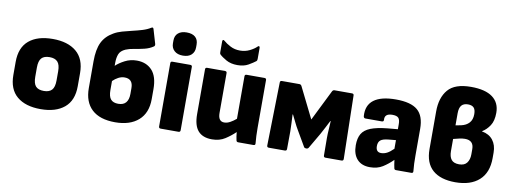

<svg xmlns="http://www.w3.org/2000/svg" viewBox="-60 -1059 3753 1404"><g transform="rotate(10 1817.0 -357.0)"><path d="M277 12Q164 12 101 -41Q38 -94 38 -200V-297Q38 -403 101 -456Q164 -509 277 -509Q389 -509 452.5 -456Q516 -403 516 -297V-200Q516 -94 452.5 -41Q389 12 277 12ZM277 -123Q317 -123 336.5 -144Q356 -165 356 -215V-283Q356 -332 336.5 -353Q317 -374 277 -374Q236 -374 217 -353Q198 -332 198 -283V-215Q198 -165 217 -144Q236 -123 277 -123Z M830 12Q716 12 657 -43Q598 -98 598 -201V-400Q598 -488 623 -540Q648 -592 704 -624Q731 -640 766 -650Q801 -660 838 -668.5Q875 -677 910 -687.5Q945 -698 972 -715Q985 -723 989 -708L1020 -603Q1023 -590 1015 -584Q986 -564 948.5 -555Q911 -546 875 -540.5Q839 -535 813 -524Q777 -508 766.5 -481Q756 -454 756 -417V-394Q781 -418 821.5 -439Q862 -460 910 -460Q981 -460 1023 -414.5Q1065 -369 1065 -275V-201Q1065 -98 1002.5 -43Q940 12 830 12ZM756 -215Q756 -166 774 -145.5Q792 -125 829 -125Q868 -125 886.5 -147.5Q905 -170 905 -211V-255Q905 -323 843 -323Q819 -323 796.5 -311Q774 -299 756 -281Z M1233 -554Q1193 -554 1170 -575Q1147 -596 1147 -630V-651Q1147 -687 1170 -706.5Q1193 -726 1233 -726Q1275 -726 1297 -706.5Q1319 -687 1319 -651V-630Q1319 -596 1297 -575Q1275 -554 1233 -554ZM1167 0Q1153 0 1153 -14V-484Q1153 -497 1167 -497H1299Q1313 -497 1313 -484V-14Q1313 0 1299 0Z M1549 12Q1480 12 1445.5 -27.5Q1411 -67 1411 -151V-484Q1411 -497 1425 -497H1557Q1571 -497 1571 -484V-188Q1571 -125 1616 -125Q1638 -125 1660.5 -137.5Q1683 -150 1704 -168V-484Q1704 -497 1718 -497H1850Q1864 -497 1864 -484V-129Q1864 -67 1869 -15Q1871 0 1856 0H1743Q1730 0 1728 -12Q1722 -38 1719 -72Q1686 -40 1645.5 -14Q1605 12 1549 12ZM1638 -555Q1589 -555 1554.5 -574.5Q1520 -594 1503 -611Q1499 -615 1499 -626V-707Q1499 -715 1503.5 -717.5Q1508 -720 1515 -714Q1535 -696 1567 -679.5Q1599 -663 1638 -663Q1677 -663 1709.5 -679Q1742 -695 1761 -714Q1768 -721 1772.5 -718Q1777 -715 1777 -707V-626Q1777 -621 1776 -616.5Q1775 -612 1771 -608Q1752 -593 1719 -574Q1686 -555 1638 -555Z M1970 0Q1956 0 1956 -14L1966 -484Q1966 -497 1980 -497H2110Q2120 -497 2126 -487L2240 -257L2354 -487Q2360 -497 2370 -497H2500Q2514 -497 2514 -484L2524 -14Q2524 0 2510 0H2391Q2377 0 2377 -14L2376 -145Q2376 -173 2378.5 -207Q2381 -241 2382 -270H2379Q2366 -245 2351.5 -216.5Q2337 -188 2324 -165L2257 -50Q2252 -42 2240 -42Q2235 -42 2230.5 -43.5Q2226 -45 2223 -50L2156 -165Q2142 -188 2128.5 -216.5Q2115 -245 2102 -270H2099Q2100 -241 2102 -207Q2104 -173 2104 -145L2103 -14Q2103 0 2089 0Z M2722 12Q2660 12 2626.5 -25Q2593 -62 2593 -129Q2593 -181 2612 -213.5Q2631 -246 2676 -264Q2721 -282 2799 -290L2876 -297V-335Q2876 -368 2863.5 -381Q2851 -394 2819 -394Q2760 -394 2764 -347Q2765 -333 2750 -333H2629Q2616 -333 2614 -348Q2608 -428 2661.5 -468.5Q2715 -509 2825 -509Q2936 -509 2986 -466.5Q3036 -424 3036 -328V-129Q3036 -98 3037 -70.5Q3038 -43 3041 -15Q3043 0 3028 0H2914Q2902 0 2900 -12Q2895 -33 2890 -72Q2855 -37 2816 -12.5Q2777 12 2722 12ZM2746 -149Q2746 -104 2785 -104Q2807 -104 2828.5 -115Q2850 -126 2876 -152V-216L2823 -211Q2780 -207 2763 -193Q2746 -179 2746 -149Z M3356 12Q3246 12 3187.5 -39.5Q3129 -91 3129 -195V-474Q3129 -576 3179.5 -635.5Q3230 -695 3350 -695Q3456 -695 3510 -655Q3564 -615 3564 -540Q3564 -480 3540.5 -444.5Q3517 -409 3485 -390V-388Q3538 -379 3566.5 -342.5Q3595 -306 3595 -250V-209Q3595 -101 3532 -44.5Q3469 12 3356 12ZM3286 -398 3327 -406Q3364 -414 3385.5 -437.5Q3407 -461 3407 -502Q3407 -536 3393 -550.5Q3379 -565 3350 -565Q3318 -565 3302 -546.5Q3286 -528 3286 -487ZM3361 -122Q3401 -122 3419 -146.5Q3437 -171 3437 -209V-248Q3437 -313 3372 -313Q3353 -313 3331 -308Q3309 -303 3286 -297V-207Q3286 -165 3303.5 -143.5Q3321 -122 3361 -122Z"/></g></svg>

Font: Sofia Sans Black
Style: Regular
Weight: 900
Designer: Botio Nikoltchev, Ani Petrova
Foundry: lettersoup
Version: Version 4.100; ttfautohint (v1.8.3)